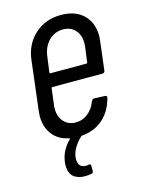

<svg xmlns="http://www.w3.org/2000/svg" viewBox="-107 -578 611 820"><g transform="rotate(-15 198.0 -168.0)"><path d="M351 -226H130Q128 -226 126.5 -225Q125 -224 125 -222L116 -149Q115 -144 115 -133Q115 -98 135 -76Q155 -54 187 -54Q218 -54 242 -73.5Q266 -93 277 -124Q282 -133 289 -133L337 -131Q341 -131 343.5 -128Q346 -125 344 -120Q330 -65 292.5 -31.5Q255 2 199 7Q196 7 194 9Q147 54 147 98Q147 136 181 136Q188 136 192 135L196 134Q203 134 203 142V164Q203 174 195 175Q181 178 165 178Q138 178 119 165Q100 152 97 120Q95 57 143 9Q148 6 142 4Q96 -5 70.5 -38Q45 -71 45 -120Q45 -127 47 -145L73 -361Q81 -429 128 -471.5Q175 -514 244 -514Q307 -514 343 -479Q379 -444 379 -385Q379 -377 377 -361L362 -236Q360 -226 351 -226ZM142 -356 133 -289Q133 -285 137 -285H296Q300 -285 300 -289L309 -356Q310 -362 310 -372Q310 -408 290 -430Q270 -452 236 -452Q199 -452 173 -425.5Q147 -399 142 -356Z"/></g></svg>

Font: Barlow Condensed
Style: Italic
Weight: 400
Width: 3
Italic angle: -7°
Designer: Jeremy Tribby
Foundry: Tribby Type
Version: Version 1.408